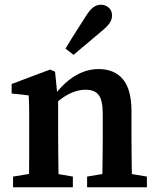

<svg xmlns="http://www.w3.org/2000/svg" viewBox="-20 -789 664 809"><path d="M35 0V-45L139 -62H188L287 -45V0ZM101 0Q102 -25 102.5 -62.5Q103 -100 103 -140Q103 -180 103 -212V-265Q103 -292 103 -311.5Q103 -331 102.5 -349Q102 -367 101 -387L29 -395V-435L191 -496L212 -487L223 -376L225 -374V-212Q225 -180 225.5 -140Q226 -100 226.5 -62.5Q227 -25 228 0ZM347 0V-45L448 -62H497L599 -45V0ZM410 0Q411 -25 411.5 -62Q412 -99 412.5 -139Q413 -179 413 -212V-308Q413 -366 396 -388.5Q379 -411 340 -411Q319 -411 296 -403.5Q273 -396 250 -381Q227 -366 202 -342L195 -394H214Q240 -427 268.5 -450Q297 -473 329 -485.5Q361 -498 395 -498Q462 -498 498 -455Q534 -412 534 -320V-212Q534 -179 534.5 -139Q535 -99 535.5 -62Q536 -25 537 0ZM256 -584Q268 -604 280.5 -624.5Q293 -645 308 -668Q323 -691 340 -718Q357 -746 372 -757.5Q387 -769 406 -769Q424 -769 438 -757Q452 -745 452 -723Q452 -706 441 -690.5Q430 -675 405 -655Q382 -635 362.5 -619Q343 -603 325.5 -588Q308 -573 290 -558Z"/></svg>

Font: Source Serif 4 18pt SemiBold
Style: Regular
Weight: 600
Designer: Frank Grießhammer
Foundry: Adobe Systems Incorporated
Version: Version 4.004;hotconv 1.0.116;makeotfexe 2.5.65601